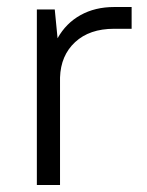

<svg xmlns="http://www.w3.org/2000/svg" viewBox="-20 -527 420 547"><path d="M85 -500H136L144 -418Q168 -461 209.5 -484Q251 -507 305 -507H355V-445H305Q235 -445 194 -407Q153 -369 151 -306V0H85Z"/></svg>

Font: Retni Sans
Style: Regular
Weight: 400
Designer: Vitaly Kuzmin
Foundry: ParaType Ltd.
Version: Version 1.00;March 2, 2019;FontCreator 11.5.0.2425 64-bit; t